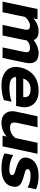

<svg xmlns="http://www.w3.org/2000/svg" viewBox="1023 -1558 550 2636"><g transform="rotate(90 1298.0 -240.0)"><path d="M104 -480H245L232 -422Q270 -457 315 -476Q360 -495 405 -495Q460 -495 489 -478Q518 -461 530 -426Q568 -459 616.5 -477Q665 -495 709 -495Q848 -495 848 -371Q848 -349 841 -312L775 0H631L692 -291Q697 -314 697 -328Q697 -354 682.5 -365.5Q668 -377 635 -377Q579 -377 535 -333Q532 -310 526 -281L467 0H322L384 -296Q389 -319 389 -332Q389 -356 375.5 -366.5Q362 -377 333 -377Q274 -377 213 -310L148 0H2Z M899 -183Q899 -208 905 -238Q931 -359 1012.5 -427Q1094 -495 1232 -495Q1305 -495 1354.5 -468.5Q1404 -442 1428.5 -397.5Q1453 -353 1453 -299Q1453 -273 1447 -247L1434 -186H1038Q1034 -94 1190 -94Q1236 -94 1287 -102Q1338 -110 1377 -124L1354 -18Q1316 -3 1259 6Q1202 15 1147 15Q1037 15 968 -37Q899 -89 899 -183ZM1312 -284Q1314 -298 1314 -305Q1314 -385 1206 -385Q1149 -385 1110.5 -358Q1072 -331 1059 -284Z M1507 -133Q1507 -160 1512 -181L1576 -480H1727L1666 -197Q1662 -178 1662 -161Q1662 -130 1679 -116.5Q1696 -103 1733 -103Q1771 -103 1808 -121Q1845 -139 1875 -175L1940 -480H2091L1989 0H1843L1855 -58Q1815 -21 1765.5 -3Q1716 15 1666 15Q1590 15 1548.5 -25.5Q1507 -66 1507 -133Z M2085 -29 2110 -147Q2145 -123 2197.5 -108Q2250 -93 2298 -93Q2339 -93 2359.5 -100Q2380 -107 2384 -126Q2387 -141 2378 -150.5Q2369 -160 2348.5 -167.5Q2328 -175 2279 -190Q2209 -212 2176 -240Q2143 -268 2143 -312Q2143 -329 2147 -345Q2164 -421 2229 -458Q2294 -495 2400 -495Q2450 -495 2501.5 -484.5Q2553 -474 2578 -457L2553 -342Q2528 -361 2484 -373Q2440 -385 2396 -385Q2355 -385 2331 -377Q2307 -369 2302 -347Q2299 -332 2310.5 -323Q2322 -314 2350 -305.5Q2378 -297 2412 -288Q2485 -267 2515 -240.5Q2545 -214 2545 -171Q2545 -155 2540 -130Q2526 -62 2464.5 -23.5Q2403 15 2287 15Q2233 15 2174.5 3.5Q2116 -8 2085 -29Z"/></g></svg>

Font: Prompt SemiBold
Style: Italic
Weight: 600
Italic angle: -12°
Designer: Katatrad Team
Foundry: CadsonDemak
Version: Version 1.001